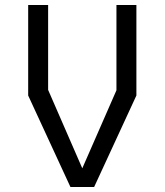

<svg xmlns="http://www.w3.org/2000/svg" viewBox="-20 -750 660 770"><path d="M262.5 0H357.5L527 -367V-730H447V-388L310 -75L173 -389.5V-730H93V-367Z"/></svg>

Font: Monaspace Krypton Light
Style: Regular
Weight: 300
Designer: Riley Cran & the Lettermatic Team
Foundry: Lettermatic
Version: Version 1.101 (Monaspace Krypton)